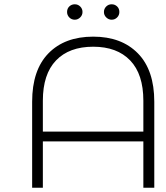

<svg xmlns="http://www.w3.org/2000/svg" viewBox="-20 -876 773 896"><path d="M329 -784Q314 -784 303.5 -794.5Q293 -805 293 -820Q293 -836 303.5 -846Q314 -856 329 -856Q344 -856 354.5 -845.5Q365 -835 365 -820Q365 -805 354 -794.5Q343 -784 329 -784ZM501 -784Q487 -784 476 -794.5Q465 -805 465 -820Q465 -835 475.5 -845.5Q486 -856 501 -856Q516 -856 526.5 -846Q537 -836 537 -820Q537 -805 526.5 -794.5Q516 -784 501 -784ZM415 -705Q547 -705 623.5 -627Q700 -549 700 -401V0H649V-216H180V0H130V-401Q130 -549 206 -627Q282 -705 415 -705ZM180 -262H649V-406Q649 -530 587.5 -594Q526 -658 415 -658Q303 -658 241.5 -594Q180 -530 180 -406Z"/></svg>

Font: mBank Light
Style: Regular
Weight: 300
Designer: Julieta Ulanovsky
Foundry: Julieta Ulanovsky
Version: Version 7.200;PS 007.200;hotconv 1.0.88;makeotf.lib2.5.64775